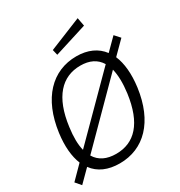

<svg xmlns="http://www.w3.org/2000/svg" viewBox="-228 -1117 1194 1277"><g transform="rotate(-30 369.0 -478.5)"><path d="M745 -709 708 -750 621 -663C578 -721 510 -752 423 -752C236 -752 102 -614 69 -368C56 -270 64 -190 89 -129L-7 -32L29 10L118 -79C161 -20 230 10 319 10C506 10 639 -125 672 -369C685 -469 677 -551 650 -614ZM309 -866 319 -824 570 -903 558 -967ZM148 -368C176 -583 273 -685 415 -685C485 -685 536 -660 567 -609L151 -191C139 -237 138 -296 148 -368ZM330 -57C258 -57 205 -82 174 -134L590 -553C602 -505 604 -444 594 -368C565 -155 472 -57 330 -57Z"/></g></svg>

Font: Cheyenne Sans Light
Style: Italic
Weight: 300
Italic angle: -8.13011°
Designer: The Public Sans project authors (U.S. Web Design System), Libre Franklin designed by Pablo Impallari and Rodrigo Fuenzal
Foundry: The Cheyenne Sans Project Authors
Version: Version 2.007